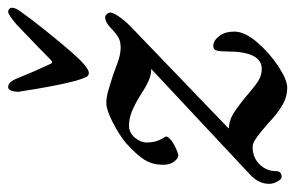

<svg xmlns="http://www.w3.org/2000/svg" viewBox="-150 -558 742 483"><g transform="rotate(-90 221.5 -317.0)"><path d="M397 -361 139 -113Q159 -112 175 -102.5Q191 -93 218 -71Q242 -50 257 -40Q272 -30 289 -30Q333 -30 333 -117Q333 -136 335.5 -144Q338 -152 347 -152Q360 -152 371.5 -137.5Q383 -123 383 -99Q383 -73 356.5 -42Q330 -11 296 11.5Q262 34 242 34Q218 34 196.5 21Q175 8 151 -15Q145 -20 132 -31Q119 -42 109.5 -47.5Q100 -53 93 -53Q66 -53 49 -35.5Q32 -18 32 6Q32 20 17 20Q12 20 6 9.5Q0 -1 0 -11Q0 -39 25 -61L289 -308Q274 -308 258.5 -315Q243 -322 222 -336Q199 -350 181.5 -357Q164 -364 146 -364Q129 -364 116.5 -349.5Q104 -335 104 -319Q104 -297 114 -280Q119 -273 119 -270Q119 -267 114 -262Q108 -255 92.5 -247.5Q77 -240 71 -240Q64 -240 56 -250.5Q48 -261 48 -278Q48 -305 60.5 -325Q73 -345 102 -371Q122 -388 154 -404.5Q186 -421 203 -421Q217 -421 231.5 -417Q246 -413 256.5 -409.5Q267 -406 274 -404Q280 -402 302.5 -393.5Q325 -385 342 -385Q357 -385 366 -389.5Q375 -394 388 -406Q406 -424 419 -424Q423 -424 427 -419.5Q431 -415 431 -411Q431 -404 421 -389.5Q411 -375 397 -361ZM259 -499Q246 -548 232 -640Q232 -641 231.5 -642.5Q231 -644 232 -646Q232 -655 235 -661.5Q238 -668 244 -668Q256 -668 265 -646Q281 -606 302 -561Q305 -554 312 -561Q335 -584 401 -647Q426 -668 433 -668Q437 -668 440 -665Q443 -662 443 -658Q443 -649 433 -636Q417 -613 384.5 -572.5Q352 -532 330 -507Q293 -465 279 -465Q272 -465 268.5 -472Q265 -479 259 -499Z"/></g></svg>

Font: EB Garamond Medium
Style: Italic
Weight: 500
Italic angle: -17.2°
Designer: Georg Duffner and Octavio Pardo
Foundry: Georg Duffner
Version: Version 1.000